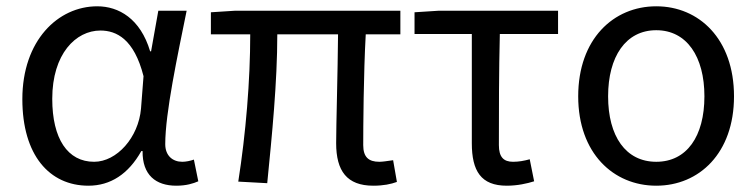

<svg xmlns="http://www.w3.org/2000/svg" viewBox="-20 -577 2403 610"><path d="M261 13C331 13 388 -24 429 -97H433C432 -21 475 13 540 13C572 13 594 6 610 -1L596 -70C585 -66 571 -63 559 -63C529 -63 505 -82 505 -119C505 -218 544 -400 573 -543H483L460 -414H457C426 -518 357 -557 289 -557C164 -557 51 -448 51 -262C51 -84 137 13 261 13ZM279 -63C195 -63 146 -136 146 -263C146 -406 221 -480 299 -480C350 -480 406 -453 436 -335L428 -232C420 -140 351 -63 279 -63Z M1166 13C1198 13 1222 8 1241 1L1229 -68C1208 -65 1195 -63 1185 -63C1151 -63 1134 -78 1134 -116C1134 -169 1135 -344 1142 -468H1252V-543H728L650 -538V-468H775C775 -321 761 -153 737 0L829 5C844 -146 861 -315 861 -468H1054C1053 -348 1048 -179 1048 -122C1048 -34 1082 13 1166 13Z M1590 13C1624 13 1655 6 1677 -1L1663 -71C1645 -66 1628 -63 1610 -63C1580 -63 1565 -78 1565 -116C1565 -226 1565 -346 1568 -469H1753V-543H1375L1297 -538V-469H1479V-122C1479 -34 1508 13 1590 13Z M2065 13C2201 13 2312 -90 2312 -271C2312 -453 2201 -557 2065 -557C1929 -557 1817 -453 1817 -271C1817 -90 1929 13 2065 13ZM2065 -63C1968 -63 1912 -144 1912 -271C1912 -397 1968 -481 2065 -481C2162 -481 2218 -397 2218 -271C2218 -144 2162 -63 2065 -63Z"/></svg>

Font: Squished Noto Sans CJK JP Regular
Style: Regular
Weight: 400
Designer: Ryoko NISHIZUKA (kana & ideographs); Paul D. Hunt (Latin, Greek & Cyrillic); Wenlong ZHANG (bopomofo); Sandoll Communica
Foundry: Adobe Systems Incorporated
Version: Version 1.004;PS 1.004;hotconv 1.0.82;makeotf.lib2.5.63406